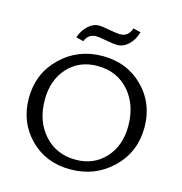

<svg xmlns="http://www.w3.org/2000/svg" viewBox="-123 -973 1036 1091"><g transform="rotate(15 394.5 -427.5)"><path d="M271 -717 227 -728Q242 -771 271.5 -798.5Q301 -826 336 -826Q353 -826 398 -817.5Q443 -809 463 -809Q511 -809 528 -861L572 -850Q559 -803 528.5 -774.5Q498 -746 462 -746Q440 -746 397 -754.5Q354 -763 336 -763Q289 -763 271 -717ZM387 6Q243 6 149.5 -89Q56 -184 56 -325Q56 -470 156 -567Q256 -664 401 -664Q545 -664 639.5 -569Q734 -474 734 -333Q734 -188 633.5 -91Q533 6 387 6ZM402 -55Q509 -55 576 -128Q643 -201 643 -316Q643 -443 572 -522.5Q501 -602 387 -602Q280 -602 213 -529Q146 -456 146 -340Q146 -214 217.5 -134.5Q289 -55 402 -55Z"/></g></svg>

Font: EauTestText Medium
Style: Regular
Weight: 500
Designer: Christian Thalmann (Catharsis Fonts)
Version: Version 0.001;PS 000.001;hotconv 1.0.88;makeotf.lib2.5.64775